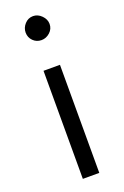

<svg xmlns="http://www.w3.org/2000/svg" viewBox="-135 -724 496 768"><g transform="rotate(-20 113.0 -340.0)"><path d="M148 0H78V-460H148ZM63 -628Q63 -648 77.5 -664Q92 -680 113 -680Q133 -680 149 -664Q165 -648 165 -628Q165 -607 149 -592.5Q133 -578 113 -578Q92 -578 77.5 -592.5Q63 -607 63 -628Z"/></g></svg>

Font: Quattrocento Sans
Style: Regular
Weight: 400
Designer: Pablo Impallari
Foundry: Pablo Impallari, Igino Marini, Brenda Gallo
Version: Version 2.000